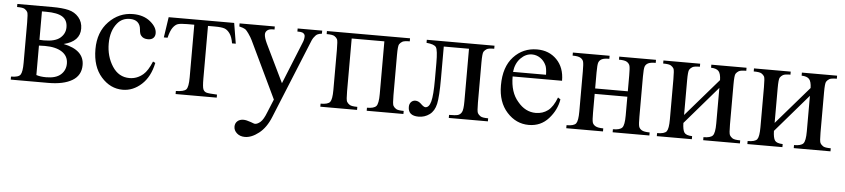

<svg xmlns="http://www.w3.org/2000/svg" viewBox="-41 -680 4971 1130"><g transform="rotate(5 2444.0 -115.5)"><path d="M315 -236Q437 -211 437 -122Q437 -61 386 -30.5Q335 0 244 0H23V-18Q67 -18 78.5 -34.5Q90 -51 90 -105V-342Q90 -395 85 -404.5Q80 -414 69 -421.5Q58 -429 23 -429V-447H229Q289 -447 326 -438Q363 -429 386.5 -401.5Q410 -374 410 -335Q410 -259 315 -236ZM171 -248Q192 -247 197 -247Q264 -247 293.5 -272.5Q323 -298 323 -335Q323 -377 293 -396.5Q263 -416 196 -416H171ZM171 -40Q195 -32 229 -32Q287 -32 315.5 -57.5Q344 -83 344 -123Q344 -167 307.5 -191Q271 -215 206 -215Q189 -215 171 -214Z M862 -172Q845 -89 795 -43.5Q745 2 684 2Q611 2 557.5 -58.5Q504 -119 504 -222Q504 -323 564 -385Q624 -447 707 -447Q769 -447 809 -414.5Q849 -382 849 -346Q849 -328 838 -317.5Q827 -307 807 -307Q779 -307 766 -324Q757 -333 755 -360.5Q753 -388 736 -403Q720 -417 691 -417Q645 -417 617 -383Q579 -337 579 -262Q579 -186 616.5 -128Q654 -70 718 -70Q763 -70 799 -101Q825 -123 848 -179Z M917 -447H1304L1324 -326H1302Q1296 -363 1282 -383Q1268 -403 1250.5 -409.5Q1233 -416 1191 -416H1152V-105Q1152 -55 1158 -41.5Q1164 -28 1177.5 -24Q1191 -20 1240 -18V0H997V-18Q1044 -19 1057.5 -33Q1071 -47 1071 -105V-416H1031Q989 -416 973.5 -410.5Q958 -405 944.5 -386Q931 -367 921 -326H899Z M1336 -447H1544V-429H1534Q1512 -429 1501 -419.5Q1490 -410 1490 -396Q1490 -377 1506 -343L1615 -118L1715 -365Q1724 -385 1724 -404Q1724 -413 1720 -417Q1716 -423 1708 -426Q1700 -429 1679 -429V-447H1824V-429Q1806 -427 1796.5 -421.5Q1787 -416 1775 -399Q1770 -393 1758 -362L1576 84Q1550 149 1507 182.5Q1464 216 1425 216Q1396 216 1377.5 199.5Q1359 183 1359 161Q1359 141 1372.5 128.5Q1386 116 1409 116Q1425 116 1453 126Q1473 134 1477 134Q1492 134 1509.5 119Q1527 104 1544 60L1576 -18L1415 -355Q1408 -370 1392 -393Q1380 -410 1372 -416Q1361 -423 1336 -429Z M2194 -416H2001V-105Q2001 -53 2006.5 -43Q2012 -33 2023.5 -25.5Q2035 -18 2069 -18V0H1852V-18Q1896 -18 1908 -34Q1920 -50 1920 -105V-342Q1920 -395 1915 -404.5Q1910 -414 1898.5 -421.5Q1887 -429 1852 -429V-447H2343V-429Q2310 -429 2299 -422.5Q2288 -416 2281.5 -406Q2275 -396 2275 -342V-105Q2275 -53 2280.5 -43Q2286 -33 2297.5 -25.5Q2309 -18 2343 -18V0H2126V-18Q2167 -18 2180.5 -33Q2194 -48 2194 -105Z M2442 -447H2842V-429Q2809 -429 2798 -422.5Q2787 -416 2780.5 -406Q2774 -396 2774 -342V-105Q2774 -53 2779.5 -43Q2785 -33 2796.5 -25.5Q2808 -18 2842 -18V0H2611V-18Q2648 -18 2662.5 -22Q2677 -26 2685.5 -41Q2694 -56 2694 -105V-416H2545V-227Q2545 -120 2535.5 -77Q2526 -34 2497.5 -13Q2469 8 2433 8Q2371 8 2371 -44Q2371 -62 2381 -73Q2391 -84 2407 -84Q2424 -84 2439 -70Q2458 -51 2468 -51Q2490 -51 2500 -88Q2510 -125 2510 -217V-316Q2510 -392 2499 -408.5Q2488 -425 2442 -429Z M2964 -276Q2964 -182 3011 -129Q3056 -74 3118 -74Q3159 -74 3189.5 -97Q3220 -120 3241 -176L3256 -166Q3246 -103 3200 -51.5Q3154 0 3083 0Q3008 0 2954 -59.5Q2900 -119 2900 -218Q2900 -327 2955.5 -387Q3011 -447 3094 -447Q3165 -447 3210.5 -400.5Q3256 -354 3256 -276ZM2964 -303H3159Q3158 -343 3150 -359Q3138 -385 3115.5 -400Q3093 -415 3067 -415Q3030 -415 3000 -384.5Q2970 -354 2964 -303Z M3454 -248H3647V-342Q3647 -385 3643.5 -398Q3640 -411 3627 -420Q3614 -429 3579 -429V-447H3796V-429Q3765 -429 3751.5 -422Q3738 -415 3733 -402Q3728 -389 3728 -342V-105Q3728 -62 3731.5 -48.5Q3735 -35 3749 -26.5Q3763 -18 3796 -18V0H3579V-18Q3620 -18 3633.5 -33Q3647 -48 3647 -105V-216H3454V-105Q3454 -62 3457.5 -48.5Q3461 -35 3475.5 -26.5Q3490 -18 3522 -18V0H3305V-18Q3349 -18 3361 -34Q3373 -50 3373 -105V-342Q3373 -385 3369.5 -398.5Q3366 -412 3352 -420.5Q3338 -429 3305 -429V-447H3522V-429Q3491 -429 3477.5 -422Q3464 -415 3459 -402Q3454 -389 3454 -342Z M3989 -138 4182 -361Q4181 -399 4168 -413.5Q4155 -428 4123 -429V-447H4331V-429Q4298 -429 4287 -422.5Q4276 -416 4269.5 -406Q4263 -396 4263 -342V-105Q4263 -53 4268.5 -43Q4274 -33 4285.5 -25.5Q4297 -18 4331 -18V0H4114V-18Q4155 -18 4168.5 -33Q4182 -48 4182 -105V-315L3989 -91Q3990 -50 4000.5 -34.5Q4011 -19 4047 -18V0H3840V-18Q3884 -18 3896 -34Q3908 -50 3908 -105V-342Q3908 -395 3903 -404.5Q3898 -414 3886.5 -421.5Q3875 -429 3840 -429V-447H4057V-429Q4024 -429 4013 -422.5Q4002 -416 3995.5 -406Q3989 -396 3989 -342Z M4524 -138 4717 -361Q4716 -399 4703 -413.5Q4690 -428 4658 -429V-447H4866V-429Q4833 -429 4822 -422.5Q4811 -416 4804.5 -406Q4798 -396 4798 -342V-105Q4798 -53 4803.5 -43Q4809 -33 4820.5 -25.5Q4832 -18 4866 -18V0H4649V-18Q4690 -18 4703.5 -33Q4717 -48 4717 -105V-315L4524 -91Q4525 -50 4535.5 -34.5Q4546 -19 4582 -18V0H4375V-18Q4419 -18 4431 -34Q4443 -50 4443 -105V-342Q4443 -395 4438 -404.5Q4433 -414 4421.5 -421.5Q4410 -429 4375 -429V-447H4592V-429Q4559 -429 4548 -422.5Q4537 -416 4530.5 -406Q4524 -396 4524 -342Z"/></g></svg>

Font: New Athena Unicode
Style: Regular
Weight: 400
Designer: J. Rusten 1997; rev. by R. Hancock 2001, 2002, rev. by D. Mastronarde 2002-2021
Foundry: GreekKeys New Athena Unicode
Version: Version 5.008